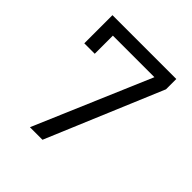

<svg xmlns="http://www.w3.org/2000/svg" viewBox="-187 -836 974 974"><g transform="rotate(45 300.0 -349.0)"><path d="M175 0 442 -626H144V-496H69V-698H527V-624L265 0Z"/></g></svg>

Font: IBM Plex Sans
Style: Regular
Weight: 400
Designer: Mike Abbink, Paul van der Laan, Pieter van Rosmalen
Foundry: Bold Monday
Version: Version 3.005